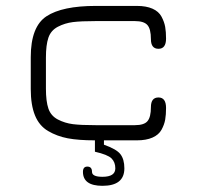

<svg xmlns="http://www.w3.org/2000/svg" viewBox="-20 -470 659 643"><path d="M366.2 93.8Q366.2 73.2 353.5 60.5Q340.8 47.9 297.9 38.1V0Q243.2 0 207 -6.8Q170.9 -13.7 141.1 -31.2Q111.3 -48.8 97.2 -83.5Q83 -118.2 83 -171.9V-278.3Q83 -380.9 135.7 -415.5Q188.5 -450.2 300.8 -450.2H438.5Q469.7 -450.2 490.7 -440.9Q511.7 -431.6 521 -414.1Q530.3 -396.5 533.2 -379.9Q536.1 -363.3 536.1 -340.8Q536.1 -306.6 510.7 -306.6Q485.4 -306.6 485.4 -338.9Q485.4 -373 473.6 -386.2Q461.9 -399.4 431.6 -399.4H300.8Q251 -399.4 224.1 -396Q197.3 -392.6 173.8 -380.4Q150.4 -368.2 142.1 -343.8Q133.8 -319.3 133.8 -277.3V-172.9Q133.8 -130.9 142.1 -106.4Q150.4 -82 173.8 -69.8Q197.3 -57.6 224.1 -54.2Q251 -50.8 300.8 -50.8H431.6Q462.9 -50.8 474.1 -64.5Q485.4 -78.1 485.4 -111.3Q485.4 -143.6 510.7 -143.6Q536.1 -143.6 536.1 -108.4Q536.1 -85.9 533.2 -69.3Q530.3 -52.7 521 -35.6Q511.7 -18.6 490.7 -9.3Q469.7 0 438.5 0H328.1V14.6Q370.1 29.3 383.3 46.4Q396.5 63.5 396.5 93.8Q396.5 152.3 323.2 152.3Q257.8 152.3 257.8 105.5Q257.8 87.9 272.5 87.9Q288.1 87.9 288.1 105.5Q288.1 122.1 323.2 122.1Q366.2 122.1 366.2 93.8Z"/></svg>

Font: Jura
Style: Book
Weight: 400
Version: Version 2.3